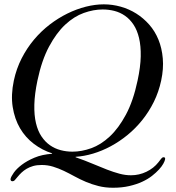

<svg xmlns="http://www.w3.org/2000/svg" viewBox="-20 -714 818 894"><path d="M154.3 -338.9Q141.1 -275.9 139.9 -226.6Q138.7 -177.2 147.5 -140.6Q156.2 -104 173.3 -78.6Q190.4 -53.2 212.9 -37.6Q235.4 -22 262.2 -14.9Q289.1 -7.8 317.4 -7.8Q359.9 -7.8 404.8 -23.9Q449.7 -40 491 -78.4Q532.2 -116.7 566.4 -180.4Q600.6 -244.1 620.6 -338.9Q634.3 -402.3 635.3 -451.4Q636.2 -500.5 627.4 -537.1Q618.7 -573.7 601.8 -599.1Q585 -624.5 562.3 -640.4Q539.6 -656.2 512.9 -663.1Q486.3 -669.9 458 -669.9Q415.5 -669.9 370.4 -653.8Q325.2 -637.7 283.9 -599.4Q242.7 -561 208.5 -497.3Q174.3 -433.6 154.3 -338.9ZM730.5 -338.9Q719.2 -286.1 696.3 -239.7Q673.3 -193.4 642.3 -154.8Q611.3 -116.2 573.7 -85.4Q536.1 -54.7 495.6 -33Q455.1 -11.2 413.3 1.2Q371.6 13.7 332 16.1V18.1Q376.5 33.7 412.1 48.8Q447.8 64 478.3 75.7Q508.8 87.4 535.9 94.7Q563 102.1 589.8 102.1Q627.9 102.1 661.9 85.7Q695.8 69.3 717.3 42Q725.6 31.2 730.7 24.7Q735.8 18.1 741.7 18.1Q751 18.1 748.5 28.8Q747.1 36.1 740.2 48.6Q733.4 61 720.2 75.4Q707 89.8 687.7 105Q668.5 120.1 642.1 132.3Q615.7 144.5 581.8 152.3Q547.9 160.2 506.3 160.2Q469.7 160.2 438.7 152.3Q407.7 144.5 380.1 132.8Q352.5 121.1 327.1 107.2Q301.8 93.3 277.1 81.5Q252.4 69.8 227.1 62Q201.7 54.2 173.8 54.2Q151.4 54.2 134.3 59.1Q117.2 64 103.8 72Q90.3 80.1 80.1 89.8Q69.8 99.6 61.5 109.9Q53.2 119.6 48.8 124.8Q44.4 129.9 37.1 129.9Q32.2 129.9 30.3 126Q28.3 122.1 29.3 118.2Q31.7 107.9 44.4 89.8Q57.1 71.8 81.1 53.5Q105 35.2 140.1 20.3Q175.3 5.4 222.2 2L222.7 0Q176.8 -14.6 137.7 -44.2Q98.6 -73.7 73.2 -116.9Q47.9 -160.2 39.1 -216.1Q30.3 -272 44.4 -338.9Q56.2 -394 80.6 -441.9Q105 -489.7 138.2 -529.3Q171.4 -568.8 211.2 -599.4Q251 -629.9 293.7 -650.9Q336.4 -671.9 379.9 -682.9Q423.3 -693.8 463.4 -693.8Q503.4 -693.8 542.2 -682.9Q581.1 -671.9 614.5 -650.9Q647.9 -629.9 674.8 -599.4Q701.7 -568.8 717.8 -529.3Q733.9 -489.7 738 -441.9Q742.2 -394 730.5 -338.9Z"/></svg>

Font: XB Zar
Style: Italic
Weight: 400
Italic angle: -12°
Designer: Behnam
Foundry: Irmug
Version: Version 8.005 2009